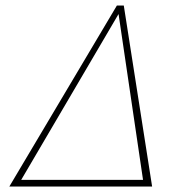

<svg xmlns="http://www.w3.org/2000/svg" viewBox="-20 -678 666 698"><path d="M533 0H14L405 -658H430ZM500 -24 411 -627 57 -24Z"/></svg>

Font: Ysabeau Infant Extralight
Style: Italic
Weight: 200
Italic angle: -12°
Designer: Christian Thalmann (Catharsis Fonts)
Version: Version 0.003